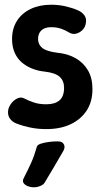

<svg xmlns="http://www.w3.org/2000/svg" viewBox="-20 -533 432 812"><path d="M176 13Q137 13 104 5.5Q71 -2 51 -10Q32 -17 21.5 -32Q11 -47 15 -70Q19 -85 29.5 -98Q40 -111 55 -117.5Q70 -124 84 -116Q101 -107 123.5 -99.5Q146 -92 176 -92Q212 -92 231.5 -108.5Q251 -125 251 -162Q251 -191 232.5 -208Q214 -225 170 -230Q140 -233 114.5 -243.5Q89 -254 70.5 -270.5Q52 -287 41.5 -311.5Q31 -336 31 -368Q31 -412 51.5 -444.5Q72 -477 109.5 -495Q147 -513 196 -513Q229 -513 258.5 -506Q288 -499 308 -490Q326 -483 337 -468Q348 -453 342 -430Q339 -416 327.5 -405Q316 -394 301.5 -390.5Q287 -387 273 -395Q259 -404 240 -411Q221 -418 196 -418Q170 -418 155.5 -405Q141 -392 141 -368Q141 -345 158.5 -330.5Q176 -316 222 -310Q266 -306 299.5 -287Q333 -268 352 -235.5Q371 -203 371 -156Q371 -103 346.5 -65.5Q322 -28 278.5 -7.5Q235 13 176 13ZM169 239Q164 248 150.5 253.5Q137 259 124 259H120Q110 259 98 254.5Q86 250 80 241.5Q74 233 80 221Q100 182 112.5 154Q125 126 136 87Q139 79 153 74.5Q167 70 185.5 67.5Q204 65 218 65H225Q238 65 244.5 70.5Q251 76 252.5 85Q254 94 248 105Q226 143 209 172Q192 201 169 239Z"/></svg>

Font: Winky Sans Medium
Style: Regular
Weight: 500
Designer: Simon Atzbach
Foundry: typofactur
Version: Version 1.205